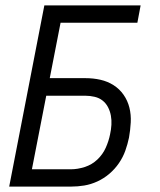

<svg xmlns="http://www.w3.org/2000/svg" viewBox="-20 -690 590 710"><path d="M14 0 144 -670H500L488 -606H204L164 -401H296Q325 -401 351.5 -395Q378 -389 400 -375Q422 -361 437 -339.5Q452 -318 458.5 -292Q465 -266 463.5 -237.5Q462 -209 457 -181Q452 -157 443.5 -133Q435 -109 420 -87Q405 -65 384.5 -47.5Q364 -30 340 -19Q316 -8 291.5 -4Q267 0 243 0ZM98 -64H242Q267 -64 293.5 -72.5Q320 -81 340 -100Q360 -119 371 -143.5Q382 -168 387 -193Q391 -211 392 -228.5Q393 -246 390 -262.5Q387 -279 379.5 -293.5Q372 -308 359.5 -318Q347 -328 330 -332Q313 -336 296 -336H151Z"/></svg>

Font: Lode Term
Style: Italic
Weight: 400
Italic angle: -11°
Monospace: yes
Designer: Belleve Invis
Foundry: Belleve Invis
Version: Version 29.2.0